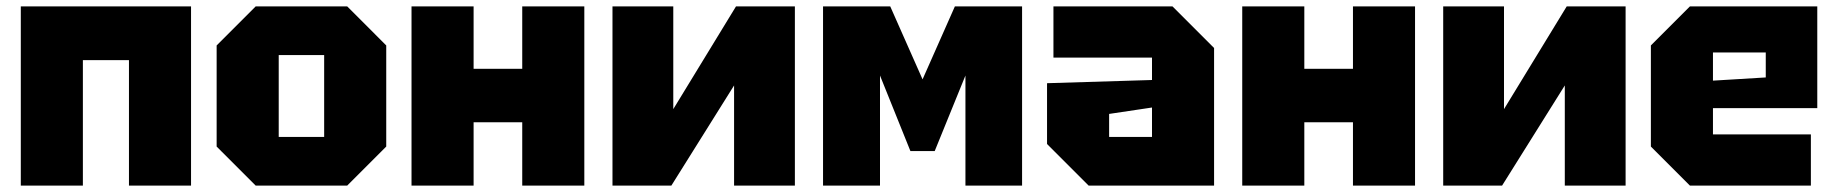

<svg xmlns="http://www.w3.org/2000/svg" viewBox="-20 -580 5734 600"><path d="M45 0V-560H577V0H383V-392H239V0Z M657 -122V-438L779 -560H1065L1187 -438V-122L1065 0H779ZM851 -152H993V-408H851Z M1266 0V-560H1460V-365H1612V-560H1806V0H1612V-198H1460V0Z M2464 0H2274V-313L2078 0H1894V-560H2084V-239L2280 -560H2464Z M2552 0V-560H2762L2863 -332L2964 -560H3174V0H2997V-344L2901 -108H2825L2730 -344V0Z M3252 -130V-320L3580 -330V-400H3272V-560H3644L3774 -430V0H3382ZM3446 -224V-152H3580V-244Z M3862 0V-560H4056V-365H4208V-560H4402V0H4208V-198H4056V0Z M5060 0H4870V-313L4674 0H4490V-560H4680V-239L4876 -560H5060Z M5139 -122V-438L5261 -560H5659V-242H5333V-160H5639V0H5261ZM5333 -328 5498 -338V-416H5333Z"/></svg>

Font: Tektur ExtraBold
Style: Regular
Weight: 800
Designer: Adam Jagosz
Foundry: Adam Jagosz
Version: Version 1.005;gftools[0.9.30]